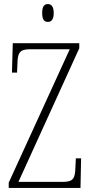

<svg xmlns="http://www.w3.org/2000/svg" viewBox="-20 -927 451 947"><path d="M216 -819C232 -819 245 -829 245 -863C245 -896 232 -907 216 -907C199 -907 188 -896 188 -863C188 -829 199 -819 216 -819ZM23 0H377L380 -146H354L352 -101C350 -49 343 -30 291 -30H71L371 -689V-714H43L39 -569H64L66 -613C67 -665 76 -684 127 -684H324L23 -26Z"/></svg>

Font: Noto Serif Thai ExtraCondensed ExtraLight
Style: Regular
Weight: 200
Width: 2
Designer: Monotype Design Team
Foundry: Monotype Imaging Inc.
Version: Version 2.002